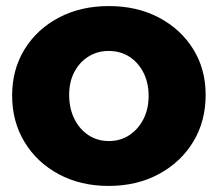

<svg xmlns="http://www.w3.org/2000/svg" viewBox="-20 -599 718 633"><path d="M20 -284Q20 -198 61 -130.5Q102 -63 174 -24.5Q246 14 338 14Q431 14 503.5 -25Q576 -64 617 -131.5Q658 -199 658 -286Q658 -371 617 -437Q576 -503 504 -541Q432 -579 339 -579Q246 -579 174 -541Q102 -503 61 -436.5Q20 -370 20 -284ZM208 -287Q208 -329 225 -361.5Q242 -394 271.5 -412.5Q301 -431 338 -431Q377 -431 406.5 -412Q436 -393 453 -359.5Q470 -326 470 -283Q470 -240 453 -206.5Q436 -173 406.5 -153.5Q377 -134 339 -134Q301 -134 271.5 -153.5Q242 -173 225 -207.5Q208 -242 208 -287Z"/></svg>

Font: Catamaran Black
Style: Regular
Weight: 900
Designer: Pria Ravichandran
Version: Version 2.000